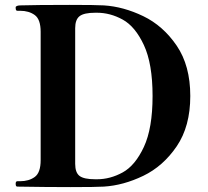

<svg xmlns="http://www.w3.org/2000/svg" viewBox="-20 -762 849 784"><path d="M44 -12Q44 -22 51 -22H62Q98 -22 122 -39.5Q146 -57 146 -108V-632Q146 -683 122 -700.5Q98 -718 62 -718H51Q47 -718 45.5 -721Q44 -724 44 -730V-732Q44 -736 50 -738Q56 -740 63 -740Q127 -742 265 -742Q371 -742 404 -740Q484 -735 565 -696Q646 -657 701.5 -575.5Q757 -494 757 -370Q757 -246 701.5 -164.5Q646 -83 565 -44Q484 -5 404 0Q372 2 268 2Q170 2 51 0Q47 0 45.5 -3Q44 -6 44 -12ZM376 -30Q430 -30 481 -58Q532 -86 567.5 -162Q603 -238 603 -370Q603 -502 567.5 -578Q532 -654 481 -682Q430 -710 376 -710H369Q323 -710 305 -696Q287 -682 287 -647V-93Q287 -57 305 -43.5Q323 -30 369 -30Z"/></svg>

Font: Shippori Mincho B1 ExtraBold
Style: Regular
Weight: 800
Designer: FONTDASU
Foundry: FONTDASU / Google Inc. / but / Adobe
Version: Version 3.110; ttfautohint (v1.8.3)